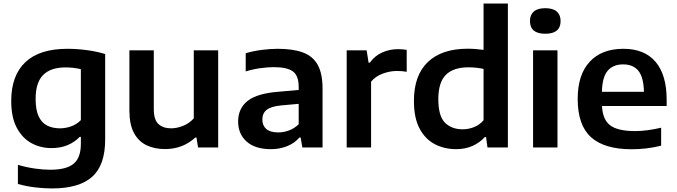

<svg xmlns="http://www.w3.org/2000/svg" viewBox="-20 -828 3799 1078"><path d="M272 230Q226.5 230 176.8 224Q127 218 80.5 205V97.5Q130.5 112 176.8 118.5Q223 125 262.5 125Q353 125 393.5 91.2Q434 57.5 434 -20.5V-59.5H427.5Q399.5 -30 359.5 -13.2Q319.5 3.5 269 3.5Q207.5 3.5 156.2 -24.5Q105 -52.5 74 -111Q43 -169.5 43 -261.5Q43 -403.5 122.2 -478.8Q201.5 -554 358.5 -554Q411.5 -554 468 -546.5Q524.5 -539 570.5 -524.5V-45Q570.5 100 497 165Q423.5 230 272 230ZM316.5 -107.5Q348 -107.5 379.2 -118.5Q410.5 -129.5 434 -153.5V-439.5Q416.5 -444 394.2 -446.8Q372 -449.5 346.5 -449.5Q265 -449.5 222.5 -407.2Q180 -365 180 -273Q180 -210.5 197.2 -174.2Q214.5 -138 245.2 -122.8Q276 -107.5 316.5 -107.5Z M906.5 9Q848 9 802.8 -12.5Q757.5 -34 732 -81.8Q706.5 -129.5 706.5 -207.5V-545.5H843.5V-215.5Q843.5 -155 870 -131.2Q896.5 -107.5 940 -107.5Q973.5 -107.5 1008.2 -121.5Q1043 -135.5 1068 -163.5V-545.5H1205V0H1092L1083 -56H1077Q1006 9 906.5 9Z M1501 9.5Q1412.5 9.5 1364.8 -33.2Q1317 -76 1317 -145.5Q1317 -220 1371 -262Q1425 -304 1545 -313L1657 -323V-339.5Q1657 -404 1624 -427.5Q1591 -451 1517.5 -451Q1484 -451 1441.8 -445.2Q1399.5 -439.5 1359.5 -427V-529Q1401 -541.5 1449.2 -547.8Q1497.5 -554 1539.5 -554Q1625.5 -554 1681.2 -533.2Q1737 -512.5 1764 -463.5Q1791 -414.5 1791 -330V0H1677.5L1668 -56H1661Q1633.5 -23.5 1591.5 -7Q1549.5 9.5 1501 9.5ZM1453 -157.5Q1453 -123 1475 -103.8Q1497 -84.5 1542 -84.5Q1572 -84.5 1602.2 -95.5Q1632.5 -106.5 1657 -130.5V-245L1557.5 -236Q1501 -230.5 1477 -211Q1453 -191.5 1453 -157.5Z M1926.5 0V-545.5H2038.5L2049.5 -476H2056.5Q2083 -514 2125 -533Q2167 -552 2215 -552Q2240 -552 2263.5 -548V-425Q2250.5 -427.5 2236 -428.5Q2221.5 -429.5 2207.5 -429.5Q2170 -429.5 2129.2 -414.8Q2088.5 -400 2063.5 -369.5V0Z M2541 9.5Q2475.5 9.5 2421.8 -18.2Q2368 -46 2336 -105.8Q2304 -165.5 2304 -261.5Q2304 -405 2382.2 -479.8Q2460.5 -554.5 2606.5 -554.5Q2630 -554.5 2653 -552.5Q2676 -550.5 2695 -548V-808H2831.5V0H2717L2709 -58.5H2702Q2674.5 -27.5 2633.5 -9Q2592.5 9.5 2541 9.5ZM2577.5 -102Q2609.5 -102 2640.8 -114Q2672 -126 2695 -153V-441Q2677.5 -445 2655.2 -447.5Q2633 -450 2610.5 -450Q2525 -450 2483 -407.5Q2441 -365 2441 -271.5Q2441 -176 2478.5 -139Q2516 -102 2577.5 -102Z M2973 0V-545.5H3110V0ZM3041.5 -638.5Q2955.5 -638.5 2955.5 -710Q2955.5 -744 2976.8 -763Q2998 -782 3041.5 -782Q3085 -782 3106.2 -763Q3127.5 -744 3127.5 -710Q3127.5 -638.5 3041.5 -638.5Z M3526.5 10Q3373.5 10 3298.5 -57.5Q3223.5 -125 3223.5 -272.5Q3223.5 -408.5 3290.8 -481.2Q3358 -554 3480.5 -554Q3598.5 -554 3660.8 -480.8Q3723 -407.5 3723 -268V-233H3360Q3363.5 -156.5 3406 -124.2Q3448.5 -92 3546 -92Q3579.5 -92 3616.8 -97Q3654 -102 3692 -111V-10Q3647 1 3606.5 5.5Q3566 10 3526.5 10ZM3478.5 -466.5Q3422.5 -466.5 3392 -431Q3361.5 -395.5 3359.5 -312.5H3595.5Q3593.5 -395 3564 -430.8Q3534.5 -466.5 3478.5 -466.5Z"/></svg>

Font: Encode Sans SemiExpanded SemiExpanded SemiBold
Style: Regular
Weight: 600
Width: 6
Designer: Multiple Designers
Foundry: Impallari Type
Version: Version 3.000; ttfautohint (v1.8.3) -l 8 -r 50 -G 200 -x 14 